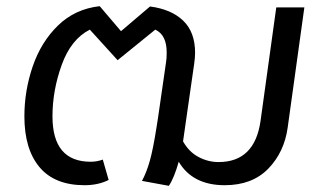

<svg xmlns="http://www.w3.org/2000/svg" viewBox="-20 -588 1051 622"><path d="M966 -564 912 -175Q901 -95 849 -41.5Q797 12 708 12Q604 12 559 -64Q544 -11 527 14L440 -2Q455 -30 465.5 -67.5Q476 -105 487 -175L492 -207L518 -387Q520 -398 520 -418Q520 -475 483 -492L361 -393L271 -492Q210 -461 180 -378Q150 -295 150 -211Q150 -64 274 -64Q294 -64 313 -71L332 -5Q298 12 254 12Q157 12 108 -46.5Q59 -105 59 -211Q59 -294 86 -373Q113 -452 168 -505.5Q223 -559 303 -568L372 -487L466 -567Q535 -558 573.5 -521Q612 -484 612 -417Q612 -401 609 -381L583 -200L573 -130Q592 -96 623 -79.5Q654 -63 688 -63Q805 -63 824 -196L875 -564Z"/></svg>

Font: FiraGO
Style: Italic
Weight: 400
Italic angle: -8°
Designer: bBox Type GmbH
Foundry: bBox Type GmbH
Version: Version 1.001